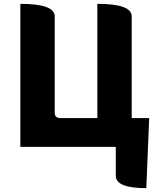

<svg xmlns="http://www.w3.org/2000/svg" viewBox="-20 -765 810 1000"><path d="M742 215Q583 215 583 150V0H86V-745Q265 -745 265 -680V-179Q265 -150 294 -150H487V-745Q666 -745 666 -680V-150H757L742 215Z"/></svg>

Font: Swei Half Moon CJK SC
Style: Black
Weight: 900
Version: Version 2.071